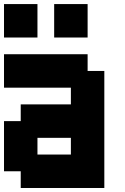

<svg xmlns="http://www.w3.org/2000/svg" viewBox="-20 -937 623 957"><path d="M0 -83.3V-333.3H83.3V-416.7H333.3V-500H0V-666.7H416.7V-583.3H500V0H83.3V-83.3ZM0 -750V-916.7H166.7V-750ZM166.7 -166.7H333.3V-250H166.7ZM250 -916.7H416.7V-750H250Z"/></svg>

Font: Galmuri11 Bold
Style: Regular
Weight: 700
Designer: Lee Minseo (quiple)
Version: Version 2.397;hotconv 1.1.1;makeotfexe 2.6.0 DEVELOPMENT